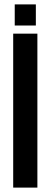

<svg xmlns="http://www.w3.org/2000/svg" viewBox="-20 -853 230 873"><path d="M40 0H150V-700H40ZM47 -833V-737H143V-833Z"/></svg>

Font: Bebas Neue
Style: Bold
Weight: 700
Designer: Ryoichi Tsunekawa
Foundry: Ryoichi Tsunekawa
Version: Version 1.300